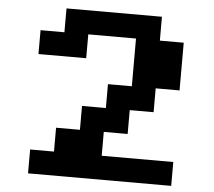

<svg xmlns="http://www.w3.org/2000/svg" viewBox="-58 -939 1116 1002"><g transform="rotate(5 500.0 -437.5)"><path d="M250 -875H750V-750H875V-500H750V-375H625V-250H500V-125H875V0H125V-125H250V-250H375V-375H500V-500H625V-750H375V-625H125V-750H250Z"/></g></svg>

Font: Dogica Pixel
Style: Bold
Weight: 700
Designer: Roberto Mocci
Version: Version 001.000